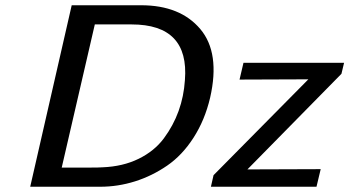

<svg xmlns="http://www.w3.org/2000/svg" viewBox="-20 -711 1330 731"><path d="M783 0 793 -44 1154 -409Q1110 -409 1023 -408.5Q936 -408 892 -408L907 -472H1290L1280 -430L922 -66Q968 -66 1061.5 -66.5Q1155 -67 1201 -67L1185 0ZM95 0 253 -691H517Q666 -691 742.5 -600.5Q819 -510 780 -339Q760 -254 717 -187Q674 -120 616.5 -80.5Q559 -41 494 -20.5Q429 0 361 0ZM215 -73H326Q356 -73 370 -74Q448 -77 508 -106.5Q568 -136 604 -184.5Q640 -233 660 -288.5Q680 -344 684 -406Q701 -618 481 -618H341Z"/></svg>

Font: Coval
Style: Italic
Weight: 400
Foundry: Context Ltd
Version: Version 001.000